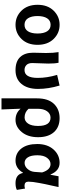

<svg xmlns="http://www.w3.org/2000/svg" viewBox="853 -1467 815 2561"><g transform="rotate(90 1260.5 -186.5)"><path d="M500 -66Q422 14 311 14Q200 14 122 -66Q44 -146 44 -280Q44 -414 122 -494Q200 -574 311 -574Q422 -574 500 -494Q578 -414 578 -280Q578 -146 500 -66ZM224 -152Q254 -106 311 -106Q368 -106 397.5 -152Q427 -198 427 -280Q427 -362 397.5 -408Q368 -454 311 -454Q254 -454 224 -407.5Q194 -361 194 -279.5Q194 -198 224 -152Z M828 -423 821 -209Q821 -158 847 -132Q873 -106 914 -106Q1019 -106 1019 -283Q1019 -406 979 -541L1121 -574Q1166 -425 1166 -285.5Q1166 -146 1100 -66Q1034 14 916.5 14Q799 14 741 -48Q683 -110 683 -221L687 -393Q687 -493 675 -560H817Q828 -512 828 -423Z M1292 201V-273Q1292 -421 1364.5 -497.5Q1437 -574 1556 -574Q1675 -574 1742.5 -498.5Q1810 -423 1810 -287Q1810 -151 1741 -68.5Q1672 14 1579.5 14Q1487 14 1430 -54Q1439 143 1440 201ZM1546 -107Q1596 -107 1628 -153Q1660 -199 1660 -287Q1660 -453 1549 -453Q1497 -453 1464 -407Q1431 -361 1431 -283V-160Q1478 -107 1546 -107Z M2283 -85Q2225 14 2123.5 14Q2022 14 1961.5 -63Q1901 -140 1901 -275.5Q1901 -411 1973.5 -492.5Q2046 -574 2152 -574Q2258 -574 2307 -453H2311L2331 -560H2475Q2472 -544 2457.5 -478.5Q2443 -413 2436.5 -383.5Q2430 -354 2421 -304Q2403 -210 2403 -158Q2403 -106 2458 -106Q2477 -106 2495 -113L2513 -4Q2479 14 2422 14Q2307 14 2287 -85ZM2273 -242 2280 -341Q2245 -453 2169 -453Q2121 -453 2086 -407.5Q2051 -362 2051 -277.5Q2051 -193 2079 -150Q2107 -107 2153 -107Q2199 -107 2234 -147Q2269 -187 2273 -242Z"/></g></svg>

Font: Swei Fan Sans CJK TC
Style: Bold
Weight: 700
Version: Version 2.130